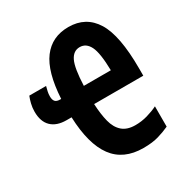

<svg xmlns="http://www.w3.org/2000/svg" viewBox="-171 -852 942 991"><g transform="rotate(-30 300.0 -356.5)"><path d="M127 -312Q69 -312 37.5 -342.5Q6 -373 6 -432Q6 -456 11.5 -478.5Q17 -501 24 -518H124Q120 -503 117 -489.5Q114 -476 114 -461Q114 -441 122.5 -431Q131 -421 152 -421H158Q167 -578 222 -651Q277 -724 375 -724Q479 -724 532 -638.5Q585 -553 585 -357V-313H292Q295 -251 306.5 -206Q318 -161 346 -136.5Q374 -112 423 -112Q460 -112 495 -122Q530 -132 558 -146V-25Q528 -11 491 0Q454 11 400 11Q282 11 222.5 -69.5Q163 -150 157 -312ZM454 -421Q452 -525 432 -565Q412 -605 374 -605Q336 -605 316.5 -565Q297 -525 293 -421Z"/></g></svg>

Font: Noto Sans Mono ExtraBold
Style: Regular
Weight: 800
Designer: Monotype Design Team
Foundry: Monotype Imaging Inc.
Version: Version 2.014